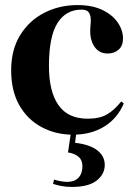

<svg xmlns="http://www.w3.org/2000/svg" viewBox="-20 -516 534 757"><path d="M268 15Q200 15 144.5 -14.5Q89 -44 56.5 -100.5Q24 -157 24 -239Q24 -320 59.5 -377.5Q95 -435 154.5 -465.5Q214 -496 285 -496Q343 -496 383 -477Q423 -458 444 -427.5Q465 -397 465 -364Q465 -336 448 -320.5Q431 -305 404 -305Q375 -305 357 -326Q339 -347 336 -381Q335 -403 337 -418.5Q339 -434 337 -450Q333 -467 324.5 -472.5Q316 -478 301 -478Q240 -478 206.5 -425Q173 -372 173 -256Q173 -155 210.5 -101.5Q248 -48 326 -48Q373 -48 402 -65Q431 -82 458 -116L468 -108Q443 -49 391 -17Q339 15 268 15ZM248 85 261 -2H282L276 47Q335 54 364 77Q393 100 393 134Q393 171 361 196Q329 221 264 221Q240 221 222.5 217.5Q205 214 189 209L193 192Q222 201 246 201Q274 201 289.5 184.5Q305 168 305 139Q305 115 289.5 102Q274 89 248 85Z"/></svg>

Font: DeepMind Serif Display
Style: Regular
Weight: 400
Designer: Frank Grießhammer / Modifications: Colophon Foundry
Foundry: Colophon Foundry
Version: Version 5.003; ttfautohint (v1.8.2)